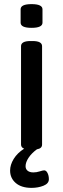

<svg xmlns="http://www.w3.org/2000/svg" viewBox="-20 -724 305 931"><path d="M80 -614V-679Q80 -704 133 -704Q186 -704 186 -679V-614Q186 -589 133 -589Q80 -589 80 -614ZM217 145Q217 166 191 176.5Q165 187 133 187Q84 187 56.5 163.5Q29 140 29 103Q29 75 46.5 46.5Q64 18 97 -3Q82 -9 82 -23V-500Q82 -525 128 -525H138Q184 -525 184 -500V-23Q184 -4 159 0Q133 19 118.5 41Q104 63 104 82Q104 96 114 104Q124 112 142 112Q157 112 172.5 107Q188 102 194 102Q204 102 210.5 115Q217 128 217 145Z"/></svg>

Font: Asap-Medium
Style: Regular
Weight: 500
Designer: Pablo Cosgaya
Foundry: Omnibus-Type
Version: Version 2.000; ttfautohint (v1.8)